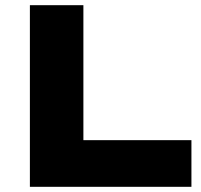

<svg xmlns="http://www.w3.org/2000/svg" viewBox="-20 -720 775 740"><path d="M95.2 0V-700H301.4V-179.8H717.8V0Z"/></svg>

Font: Science Gothic
Style: Regular
Weight: 400
Designer: Thomas Phinney, Vassil Kateliev, Brandon Buerkle
Foundry: Font Detective LLC
Version: Version 1.018